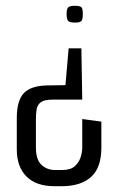

<svg xmlns="http://www.w3.org/2000/svg" viewBox="-20 -493 431 663"><path d="M261 -326 264 -149H162Q133 -149 121 -140Q109 -131 106.5 -115.5Q104 -100 104 -81V16Q104 58 123 76Q142 94 170 94H195Q223 94 237.5 81.5Q252 69 258 51Q264 33 264 16V-82L330 -73V17Q330 86 294.5 118Q259 150 193 150H168Q105 150 71.5 116.5Q38 83 38 23V-85Q38 -146 62.5 -171.5Q87 -197 143 -198L206 -199L217 -326ZM239 -473Q257 -473 261.5 -467.5Q266 -462 266 -445Q266 -427 261.5 -421Q257 -415 239 -415Q220 -415 215 -421Q210 -427 210 -445Q210 -461 215 -467Q220 -473 239 -473Z"/></svg>

Font: Smooch Sans Thin Medium
Style: Regular
Weight: 500
Version: Version 1.010